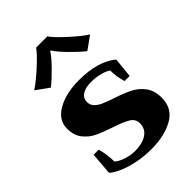

<svg xmlns="http://www.w3.org/2000/svg" viewBox="-231 -882 991 991"><g transform="rotate(-45 265.0 -386.0)"><path d="M60 -633Q94 -654 150 -705Q206 -756 223 -782H305Q322 -756 378 -705Q434 -654 468 -633L397 -582Q363 -609 323 -650Q283 -691 266 -718H262Q246 -692 206 -651Q166 -610 131 -582ZM32 -59 42 -181H79Q85 -162 89 -134Q93 -106 93 -80Q112 -64 143.5 -53.5Q175 -43 209 -43Q260 -43 293 -64.5Q326 -86 326 -127Q326 -158 298 -175Q270 -192 212 -211Q158 -229 123.5 -245.5Q89 -262 64.5 -293Q40 -324 40 -373Q40 -436 103 -471.5Q166 -507 260 -507Q399 -507 472 -446L461 -337H424Q410 -379 410 -428Q394 -440 362.5 -448Q331 -456 297 -456Q259 -456 234.5 -441.5Q210 -427 210 -397Q210 -375 224.5 -360.5Q239 -346 260 -336.5Q281 -327 322 -313Q377 -295 413 -277Q449 -259 474 -226Q499 -193 499 -141Q499 -63 434.5 -26.5Q370 10 273 10Q198 10 132 -9.5Q66 -29 32 -59Z"/></g></svg>

Font: Trirong ExtraBold
Style: Regular
Weight: 800
Designer: Katatrad Team
Foundry: CadsonDemak
Version: Version 1.001